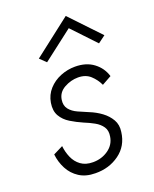

<svg xmlns="http://www.w3.org/2000/svg" viewBox="-134 -772 686 858"><g transform="rotate(-20 209.0 -343.0)"><path d="M71 -155 25 -132Q29 -95 46 -62.5Q63 -30 94 -10Q125 10 170 10Q235 11 284 -24.5Q333 -60 341 -124Q346 -157 331.5 -182Q317 -207 292 -225.5Q267 -244 237 -256Q213 -266 188.5 -277Q164 -288 150 -305.5Q136 -323 140 -350Q145 -384 176.5 -401.5Q208 -419 242 -419Q278 -419 300.5 -398.5Q323 -378 336 -350L381 -375Q369 -416 334 -442.5Q299 -469 246 -469Q210 -469 176.5 -455.5Q143 -442 119.5 -416Q96 -390 90 -354Q84 -317 98.5 -292Q113 -267 140 -250.5Q167 -234 197 -221Q222 -211 244.5 -198.5Q267 -186 279.5 -167.5Q292 -149 287 -121Q281 -84 249.5 -62Q218 -40 177 -40Q142 -40 119.5 -56.5Q97 -73 85.5 -99.5Q74 -126 71 -155ZM279 -640 383 -530 418 -556 285 -696 107 -558 136 -530Z"/></g></svg>

Font: Jost* 300 Light Italic
Style: Italic
Weight: 300
Italic angle: -10°
Version: Version 3.200; ttfautohint (v0.97) -l 8 -r 50 -G 200 -x 14 -